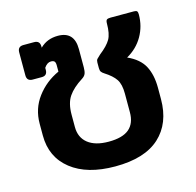

<svg xmlns="http://www.w3.org/2000/svg" viewBox="-86 -630 752 735"><g transform="rotate(-15 289.5 -262.5)"><path d="M46 -171V-218Q46 -277 80 -322.5Q114 -368 167 -392V-417Q167 -428 163 -432.5Q159 -437 149 -437Q134 -437 122 -419V-411Q122 -388 100 -388H64Q41 -388 41 -411V-502Q41 -525 64 -525H106Q129 -525 129 -502V-497Q157 -525 200 -525Q265 -525 265 -455V-383Q265 -367 261.5 -358Q258 -349 247 -342Q209 -318 191 -291.5Q173 -265 173 -220V-171Q173 -129 202 -106Q231 -83 284 -83Q339 -83 365 -105Q391 -127 391 -171V-245Q391 -282 378 -301.5Q365 -321 335 -340Q327 -345 323.5 -350Q320 -355 320 -365V-387Q320 -396 324 -400.5Q328 -405 338 -414Q370 -439 382 -460Q394 -481 394 -522Q394 -533 398 -536.5Q402 -540 413 -540H506Q515 -540 518 -536.5Q521 -533 521 -524Q521 -477 498.5 -438Q476 -399 435 -376Q482 -355 500.5 -320Q519 -285 519 -234V-189Q519 -93 460 -39Q401 15 284 15Q173 15 109.5 -35Q46 -85 46 -171Z"/></g></svg>

Font: Mitr
Style: Regular
Weight: 400
Designer: Thanarat Vachiruckul
Foundry: Cadson Demak
Version: Version 1.002